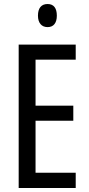

<svg xmlns="http://www.w3.org/2000/svg" viewBox="-20 -936 442 956"><path d="M217 -916C186 -916 169 -896 169 -858C169 -822 187 -801 217 -801C247 -801 263 -822 263 -858C263 -895 248 -916 217 -916ZM357 0V-76H157V-335H345V-410H157V-639H357V-714H73V0Z"/></svg>

Font: Noto Sans Gujarati ExtraCondensed
Style: Regular
Weight: 400
Width: 2
Designer: Jelle Bosma - Monotype Design Team, Universal Thirst
Foundry: Monotype Imaging Inc.
Version: Version 2.106